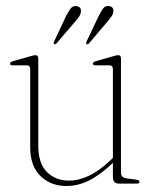

<svg xmlns="http://www.w3.org/2000/svg" viewBox="-20 -614 499 642"><path d="M81 -122V-383Q81 -395.5 69 -395.5H22Q13.5 -395.5 13.5 -401.5Q13.5 -406 22 -409L83.5 -426.5Q93.5 -429.5 98.5 -429.5Q108 -429.5 108 -418.5V-127Q108 -67.5 137 -38.8Q166 -10 211.5 -10Q241.5 -10 275.2 -25.2Q309 -40.5 347.5 -76.5L357.5 -86V-383Q357.5 -395.5 346 -395.5H299Q290.5 -395.5 290.5 -401.5Q290.5 -406 299 -409L360 -426.5Q370 -429.5 375 -429.5Q384.5 -429.5 384.5 -418.5V-36.5Q384.5 -20 403.5 -17.5L437 -13Q446 -12 446 -5.5Q446 0 437.5 0H379Q367.5 0 362.5 -5.5Q357.5 -11 357.5 -25V-69.5L354.5 -66.5Q311.5 -26.5 275.2 -9.2Q239 8 202.5 8Q150 8 115.5 -25.2Q81 -58.5 81 -122ZM309 -558.5Q317 -575 324.2 -585Q331.5 -595 343 -594Q360.5 -592.5 359 -575Q358 -566 352.2 -558.2Q346.5 -550.5 339.5 -542L278 -469.5Q273.5 -464 269.5 -466.5Q266.5 -469.5 270 -476.5ZM200 -558.5Q208.5 -575 215.8 -585Q223 -595 234.5 -593.5Q252.5 -592 250.5 -574.5Q249.5 -565.5 244 -557.8Q238.5 -550 231 -541.5L169.5 -469.5Q164.5 -464 161 -467Q158 -469.5 161.5 -476.5Z"/></svg>

Font: Fraunces 144pt Soft Thin
Style: Regular
Weight: 100
Version: Version 1.000;[0bf87f6ff]